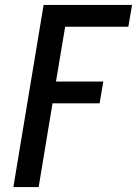

<svg xmlns="http://www.w3.org/2000/svg" viewBox="-20 -755 553 775"><path d="M34 0 156 -735H513L498 -647H243L206 -426H397L382 -338H192L136 0Z"/></svg>

Font: Iosevka SS04 Semibold
Style: Italic
Weight: 600
Italic angle: -9°
Monospace: yes
Designer: Belleve Invis
Foundry: Belleve Invis
Version: Version 19.0.0; ttfautohint (v1.8.4)